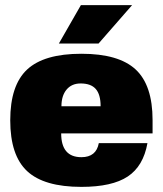

<svg xmlns="http://www.w3.org/2000/svg" viewBox="-20 -720 636 750"><path d="M576 -199H219Q219 -106 298 -106Q356 -106 366 -161H556Q540 -71 479 -30.5Q418 10 298 10Q152 10 86 -51.5Q20 -113 20 -250Q20 -387 86 -448.5Q152 -510 298 -510Q444 -510 510 -448.5Q576 -387 576 -251ZM295 -394Q260 -394 240 -370Q220 -346 220 -305H373Q373 -351 354 -372.5Q335 -394 295 -394ZM210 -550 296 -700H496L365 -550Z"/></svg>

Font: Fivo Sans Black
Style: Regular
Weight: 900
Designer: Alexander Slobzheninov
Foundry: Alexander Slobzheninov
Version: 1.0